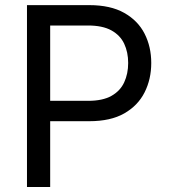

<svg xmlns="http://www.w3.org/2000/svg" viewBox="-20 -748 679 768"><path d="M87.9 0V-727.5H336.9Q421.9 -727.5 476.8 -696.5Q531.7 -665.5 558.3 -613.3Q585 -561 585 -496.1Q585 -431.2 558.3 -378.4Q531.7 -325.7 477.1 -294.4Q422.4 -263.2 337.4 -263.2H161.1V-344.7H333Q390.6 -344.7 425.8 -364.5Q460.9 -384.3 476.8 -418.7Q492.7 -453.1 492.7 -496.1Q492.7 -539.1 476.8 -573Q460.9 -606.9 425.5 -626.5Q390.1 -646 332 -646H180.7V0Z"/></svg>

Font: Adwaita Sans
Style: Regular
Weight: 400
Designer: Rasmus Andersson
Foundry: rsms
Version: Version 4.001;git-9221beed3